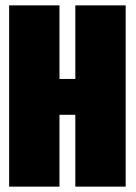

<svg xmlns="http://www.w3.org/2000/svg" viewBox="-20 -695 506 715"><path d="M14 0H201.5V-267.5H260.5V0H448V-675H260.5V-401H201.5V-675H14Z"/></svg>

Font: Anybody ExtraCondensed Black
Style: Regular
Weight: 900
Width: 2
Version: Version 1.113;gftools[0.9.25]